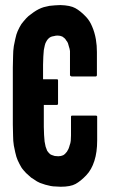

<svg xmlns="http://www.w3.org/2000/svg" viewBox="-20 -709 480 738"><path d="M249 -418.9Q249 -443.4 249 -493.2Q249 -503.9 249 -512.7Q248 -521.5 245.1 -529.3Q243.2 -537.1 241.2 -543Q238.3 -549.8 234.4 -553.7Q231.4 -559.6 227.5 -562.5Q223.6 -565.4 219.7 -568.4Q214.8 -570.3 210.9 -571.3Q206.1 -572.3 201.2 -572.3Q194.3 -572.3 187.5 -570.3Q180.7 -569.3 175.8 -567.4Q169.9 -564.5 166 -560.5Q161.1 -555.7 158.2 -549.8Q154.3 -543.9 152.3 -535.2Q150.4 -526.4 148.4 -516.6Q147.5 -504.9 146.5 -491.2Q145.5 -476.6 145.5 -460Q145.5 -441.4 145.5 -404.3Q163.1 -404.3 199.2 -404.3Q201.2 -404.3 202.1 -403.3Q203.1 -401.4 203.1 -400.4Q203.1 -370.1 203.1 -310.5Q203.1 -308.6 202.1 -307.6Q201.2 -305.7 199.2 -305.7Q182.6 -305.7 148.4 -305.7Q148.4 -278.3 148.4 -221.7Q148.4 -205.1 149.4 -190.4Q150.4 -176.8 151.4 -165Q153.3 -154.3 155.3 -145.5Q158.2 -136.7 161.1 -129.9Q165 -124 168.9 -120.1Q172.9 -115.2 178.7 -113.3Q183.6 -111.3 190.4 -109.4Q197.3 -108.4 204.1 -108.4Q209 -108.4 213.9 -109.4Q217.8 -110.4 222.7 -112.3Q226.6 -114.3 230.5 -118.2Q234.4 -122.1 237.3 -126Q240.2 -130.9 243.2 -136.7Q246.1 -143.6 248 -151.4Q251 -158.2 252 -168Q252.9 -177.7 252.9 -188.5Q252.9 -211.9 252.9 -259.8Q252.9 -262.7 253.9 -263.7Q254.9 -264.6 257.8 -264.6Q288.1 -264.6 348.6 -264.6Q350.6 -264.6 352.5 -263.7Q353.5 -262.7 353.5 -259.8Q353.5 -229.5 353.5 -168.9Q353.5 -124 342.8 -90.8Q332 -56.6 311.5 -35.2Q290 -12.7 270.5 -2Q251 8.8 212.9 8.8Q203.1 8.8 194.3 7.8Q184.6 7.8 174.8 5.9Q165 3.9 154.3 1Q143.6 -2 133.8 -5.9Q127.9 -8.8 122.1 -11.7Q116.2 -15.6 110.4 -19.5Q105.5 -22.5 99.6 -26.4Q94.7 -30.3 89.8 -35.2Q80.1 -43 71.3 -53.7Q61.5 -64.5 54.7 -79.1Q46.9 -93.8 43 -106.4Q39.1 -119.1 33.2 -149.4Q30.3 -167 30.3 -186.5Q29.3 -207 29.3 -230.5Q29.3 -231.4 29.3 -233.4Q29.3 -233.4 29.3 -234.4Q29.3 -234.4 29.3 -234.4Q29.3 -303.7 29.3 -443.4Q29.3 -444.3 29.3 -444.3Q29.3 -444.3 29.3 -444.3Q29.3 -446.3 29.3 -449.2Q29.3 -472.7 30.3 -493.2Q30.3 -513.7 33.2 -532.2Q39.1 -562.5 43 -576.2Q46.9 -588.9 54.7 -603.5Q61.5 -617.2 71.3 -627.9Q80.1 -638.7 89.8 -647.5Q99.6 -655.3 109.4 -662.1Q119.1 -668.9 128.9 -673.8Q138.7 -678.7 148.4 -681.6Q159.2 -684.6 169.9 -686.5Q179.7 -687.5 191.4 -688.5Q203.1 -689.5 211.9 -689.5Q250 -688.5 269.5 -677.7Q289.1 -667 310.5 -644.5Q325.2 -628.9 334 -607.4Q343.8 -585 348.6 -557.6Q350.6 -544.9 351.6 -533.2Q352.5 -521.5 352.5 -508.8Q352.5 -479.5 352.5 -419.9Q352.5 -418 351.6 -417Q349.6 -415 347.7 -415Q317.4 -415 256.8 -415Q253.9 -415 252.9 -416Q251 -418 249 -418.9Z"/></svg>

Font: Typeface
Style: Regular
Weight: 400
Version: Version 1.0